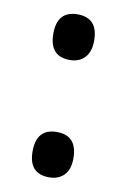

<svg xmlns="http://www.w3.org/2000/svg" viewBox="-68 -577 416 630"><g transform="rotate(10 140.0 -262.5)"><path d="M72 -458Q72 -534 140 -534Q208 -534 208 -458Q208 -421 189.5 -401.5Q171 -382 140 -382Q72 -382 72 -458ZM72 -66Q72 -142 140 -142Q208 -142 208 -66Q208 -29 189.5 -10Q171 9 140 9Q72 9 72 -66Z"/></g></svg>

Font: Noto Sans Sinhala ExtraCondensed SemiBold
Style: Regular
Weight: 600
Width: 2
Designer: Jelle Bosma - Monotype Design Team
Foundry: Monotype Imaging Inc.
Version: Version 2.006; ttfautohint (v1.8.4.7-5d5b)